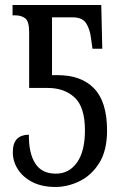

<svg xmlns="http://www.w3.org/2000/svg" viewBox="-20 -734 491 764"><path d="M201 10Q147 10 109 -9.5Q71 -29 51 -60.5Q31 -92 31 -128Q31 -165 48 -181.5Q65 -198 95 -198Q94 -125 120 -84Q146 -43 202 -43Q255 -43 286.5 -87.5Q318 -132 318 -215Q318 -308 277 -346Q236 -384 170 -384H96V-605Q96 -649 80.5 -661Q65 -673 40 -673H30V-714H383L387 -540H348L342 -583Q338 -617 323 -641Q308 -665 269 -665H187V-435H209Q304 -435 355 -381.5Q406 -328 406 -215Q406 -135 375 -85.5Q344 -36 296.5 -13Q249 10 201 10Z"/></svg>

Font: Noto Serif ExtraCondensed
Style: Regular
Weight: 400
Width: 2
Designer: Monotype Design Team
Foundry: Monotype Imaging Inc.
Version: Version 2.015